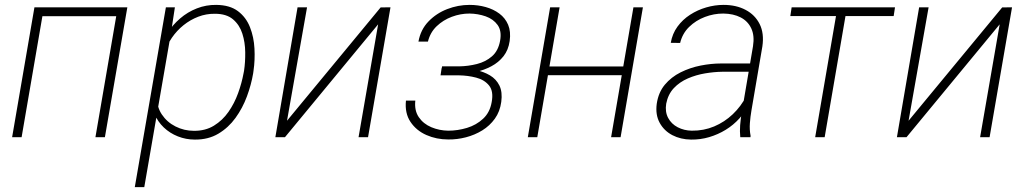

<svg xmlns="http://www.w3.org/2000/svg" viewBox="-20 -558 4175 781"><path d="M470.2 -528.3 464.4 -492.2H140.1L145.5 -528.3ZM158.7 -528.3 67.9 0H29.3L120.1 -528.3ZM498 -528.3 406.7 0H368.2L459 -528.3Z M675.8 -425.8 566.9 203.1H528.3L654.8 -528.3H691.4ZM1011.2 -270 1009.8 -259.8Q1002 -213.4 984.4 -165.8Q966.8 -118.2 938 -78.4Q909.2 -38.6 868.2 -14.2Q827.1 10.3 772.5 9.8Q736.3 9.8 703.6 -3.2Q670.9 -16.1 646.2 -39.6Q621.6 -63 608.2 -95Q594.7 -127 596.7 -165L627.4 -348.6Q637.7 -387.7 659.7 -421.9Q681.6 -456.1 712.4 -482.7Q743.2 -509.3 780.8 -523.9Q818.4 -538.6 859.4 -538.1Q914.6 -537.6 947.8 -512.7Q981 -487.8 996.8 -447.5Q1012.7 -407.2 1015.1 -360.4Q1017.6 -313.5 1011.2 -270ZM970.7 -259.8 972.7 -270Q978 -305.2 977.5 -345.5Q977.1 -385.7 965.8 -421.1Q954.6 -456.5 928 -479.2Q901.4 -502 854 -502Q818.8 -502.4 786.4 -490Q753.9 -477.5 726.6 -455.6Q699.2 -433.6 679.2 -404.5Q659.2 -375.5 649.9 -341.3L619.1 -167.5Q616.7 -125 637.9 -93Q659.2 -61 694.1 -43.5Q729 -25.9 768.6 -25.9Q815.4 -25.4 850.3 -46.9Q885.3 -68.4 909.4 -103Q933.6 -137.7 948.5 -179Q963.4 -220.2 970.7 -259.8Z M1147.5 -66.9 1528.3 -527.8 1568.4 -528.3 1477.1 0H1438.5L1518.1 -459L1139.2 0H1100.1L1190.4 -528.3H1229Z M1851.1 -257.8H1772.9L1778.3 -288.1H1848.1Q1884.3 -288.6 1919.9 -297.6Q1955.6 -306.6 1981.2 -328.9Q2006.8 -351.1 2014.2 -392.1Q2021.5 -432.1 2004.2 -456.3Q1986.8 -480.5 1955.6 -491.5Q1924.3 -502.4 1889.6 -502.9Q1853 -502.9 1817.9 -489.7Q1782.7 -476.6 1756.3 -451.4Q1730 -426.3 1720.7 -388.7H1682.1Q1690.9 -437.5 1722.9 -470.7Q1754.9 -503.9 1799.1 -521Q1843.3 -538.1 1890.1 -538.1Q1924.3 -538.1 1955.8 -529.3Q1987.3 -520.5 2011.2 -502.7Q2035.2 -484.9 2046.9 -457.3Q2058.6 -429.7 2053.2 -391.1Q2047.9 -354.5 2028.1 -329.3Q2008.3 -304.2 1979 -288.6Q1949.7 -272.9 1916.5 -265.6Q1883.3 -258.3 1851.1 -257.8ZM1776.4 -280.8H1849.6Q1882.3 -280.3 1914.8 -273.4Q1947.3 -266.6 1972.9 -251.5Q1998.5 -236.3 2011.5 -210Q2024.4 -183.6 2019 -143.6Q2013.7 -104 1992.9 -75.2Q1972.2 -46.4 1941.7 -27.6Q1911.1 -8.8 1875.2 0.5Q1839.4 9.8 1803.2 9.3Q1755.4 9.3 1714.4 -8.8Q1673.3 -26.9 1649.7 -62.3Q1626 -97.7 1631.3 -148.9H1669.4Q1665 -108.4 1683.6 -81.3Q1702.1 -54.2 1734.6 -40.5Q1767.1 -26.9 1803.2 -26.4Q1841.8 -26.4 1879.6 -37.8Q1917.5 -49.3 1945.1 -75Q1972.7 -100.6 1980 -142.6Q1988.3 -186.5 1969.5 -210Q1950.7 -233.4 1917 -242.2Q1883.3 -251 1847.2 -251.5H1772Z M2526.4 -287.6 2520.5 -252H2196.3L2202.1 -287.6ZM2256.3 -528.3 2165.5 0H2127L2217.8 -528.3ZM2595.2 -528.3 2504.4 0H2465.8L2556.6 -528.3Z M2996.6 -97.2 3043 -370.1Q3049.8 -412.6 3036.1 -442.1Q3022.5 -471.7 2992.9 -487.1Q2963.4 -502.4 2921.9 -502.9Q2883.8 -502.9 2847.2 -489Q2810.5 -475.1 2783.2 -448.5Q2755.9 -421.9 2746.6 -383.3L2708.5 -383.8Q2714.8 -420.9 2735.8 -449.7Q2756.8 -478.5 2787.1 -498Q2817.4 -517.6 2852.5 -527.8Q2887.7 -538.1 2923.3 -538.1Q2974.6 -538.1 3012.9 -517.8Q3051.3 -497.6 3070.1 -460Q3088.9 -422.4 3081.1 -369.1L3036.6 -108.4Q3032.2 -83 3030.3 -56.9Q3028.3 -30.8 3033.2 -5.4L3032.7 0H2991.2Q2988.8 -24.4 2990.7 -48.8Q2992.7 -73.2 2996.6 -97.2ZM3043.5 -299.8 3039.6 -266.1H2917Q2884.3 -265.6 2847.9 -259.5Q2811.5 -253.4 2778.1 -239Q2744.6 -224.6 2720.9 -199.5Q2697.3 -174.3 2689.9 -136.2Q2684.6 -103 2697.8 -78.4Q2710.9 -53.7 2736.8 -40.3Q2762.7 -26.9 2793.9 -26.4Q2842.8 -25.9 2885 -43.7Q2927.2 -61.5 2960.7 -93.3Q2994.1 -125 3016.1 -167.5L3028.8 -138.7Q3013.2 -104.5 2988.3 -76.9Q2963.4 -49.3 2931.9 -30Q2900.4 -10.7 2864.7 -0.2Q2829.1 10.3 2791 9.8Q2748.5 9.3 2714.8 -8.3Q2681.2 -25.9 2663.3 -58.6Q2645.5 -91.3 2651.4 -135.7Q2658.2 -182.1 2684.3 -213.4Q2710.4 -244.6 2748.5 -263.7Q2786.6 -282.7 2829.8 -291.3Q2873 -299.8 2912.6 -299.8Z M3425.3 -528.3 3334.5 0H3295.9L3386.7 -528.3ZM3620.6 -528.3 3615.2 -492.7H3194.8L3200.2 -528.3Z M3675.8 -66.9 4056.6 -527.8 4096.7 -528.3 4005.4 0H3966.8L4046.4 -459L3667.5 0H3628.4L3718.8 -528.3H3757.3Z"/></svg>

Font: Roboto ExtraLight
Style: Italic
Weight: 250
Designer: Christian Robertson
Foundry: Google
Version: Version 3.009; 2024